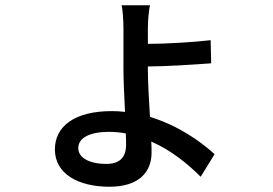

<svg xmlns="http://www.w3.org/2000/svg" viewBox="-20 -646 1040 731"><path d="M543 -379V-393C610 -393 717 -400 784 -405L782 -493C713 -485 609 -479 543 -479V-538C543 -569 547 -609 551 -626H443C447 -610 450 -569 450 -537V-386C450 -339 453 -280 456 -220C439 -222 423 -223 406 -223C265 -223 189 -166 189 -77C189 16 278 65 397 65C514 65 557 4 557 -64C557 -76 557 -91 556 -107C632 -74 696 -21 744 27L797 -59C741 -110 656 -169 551 -201C547 -266 543 -335 543 -379ZM460 -95C460 -46 435 -22 385 -22C317 -22 278 -47 278 -82C278 -122 323 -144 395 -144C417 -144 438 -142 459 -138C460 -122 460 -107 460 -95Z"/></svg>

Font: Spoqa Han Sans Neo Medium
Style: Regular
Weight: 500
Designer: [Spoqa Han Sans Neo] Dong-huui Kim ___ Younghwa Kang ___ Yujin Lee ___ [Noto Sans] Ryoko NISHIZUKA ____ (kana & ideograp
Foundry: Spoqa (http://www.spoqa-han-sans.com)
Version: Version 1.100;hotconv 1.0.109;makeotfexe 2.5.65596